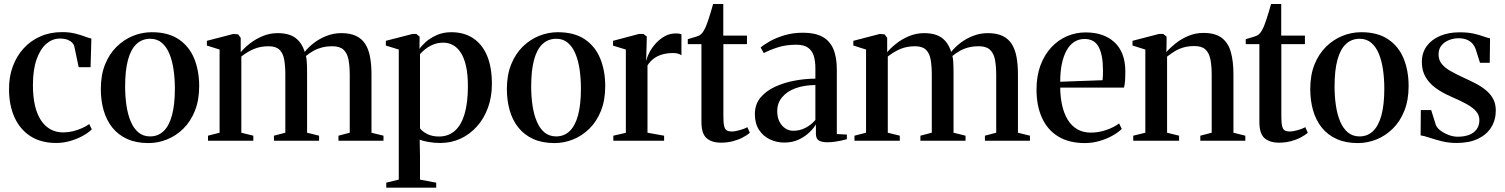

<svg xmlns="http://www.w3.org/2000/svg" viewBox="-20 -686 7338 936"><path d="M254 11Q179.5 11 128.2 -22.2Q77 -55.5 50.5 -114.5Q24 -173.5 24 -250.5Q23.5 -310.5 42 -361.2Q60.5 -412 94.8 -449.8Q129 -487.5 176.8 -508.5Q224.5 -529.5 283 -529.5Q317 -529.5 344.8 -522.8Q372.5 -516 393 -508.2Q413.5 -500.5 425.5 -498L421.5 -358.5H363.5L342.5 -459Q341 -467.5 333.2 -476.5Q325.5 -485.5 310.5 -491.8Q295.5 -498 271 -498Q236 -498 206.2 -472.8Q176.5 -447.5 158.5 -397Q140.5 -346.5 140.5 -271Q140.5 -214.5 150.5 -171.5Q160.5 -128.5 179.8 -99.5Q199 -70.5 226.2 -55.5Q253.5 -40.5 287.5 -40.5Q311.5 -40.5 335.5 -46.2Q359.5 -52 380.2 -61.5Q401 -71 415 -81L427.5 -55.5Q412 -39.5 384.5 -24.2Q357 -9 323.2 1Q289.5 11 254 11Z M471.5 -252Q471.5 -320 492.2 -371.8Q513 -423.5 548.8 -458.5Q584.5 -493.5 628.8 -511.2Q673 -529 720 -529Q800 -529 851.2 -494.5Q902.5 -460 926.8 -400.5Q951 -341 951 -266Q951 -198 930.2 -146Q909.5 -94 874 -59Q838.5 -24 794.2 -6.2Q750 11.5 703.5 11.5Q644 11.5 600 -8.5Q556 -28.5 527.5 -64.2Q499 -100 485.2 -148Q471.5 -196 471.5 -252ZM712 -21Q750.5 -21 777.5 -46.8Q804.5 -72.5 818.5 -124.2Q832.5 -176 832.5 -253.5Q832.5 -302 826.2 -345.8Q820 -389.5 806 -423.5Q792 -457.5 769 -477.2Q746 -497 712.5 -497Q673 -497 645.5 -471.5Q618 -446 604 -394.5Q590 -343 590 -264Q590 -215.5 596.5 -171.8Q603 -128 617.2 -94Q631.5 -60 654.8 -40.5Q678 -21 712 -21Z M994 0V-24.5L1050.5 -39V-444.5L988.5 -464V-487L1117.5 -520.5L1141 -518.5L1153.5 -501.5V-431.5Q1171.5 -453 1199 -474.5Q1226.5 -496 1261 -510.2Q1295.5 -524.5 1333.5 -524.5Q1388 -524.5 1419.5 -501.8Q1451 -479 1465.5 -433Q1483 -455.5 1510.2 -476.5Q1537.5 -497.5 1572 -511Q1606.5 -524.5 1644 -524.5Q1687 -524.5 1715.5 -511Q1744 -497.5 1760.5 -471.8Q1777 -446 1784 -408.5Q1791 -371 1791 -322.5V-39L1849.5 -24.5V0H1630V-24.5L1685 -39V-320Q1685 -363.5 1679 -395Q1673 -426.5 1654.8 -443.5Q1636.5 -460.5 1600.5 -460.5Q1573 -460.5 1550.2 -454.8Q1527.5 -449 1508.2 -438.2Q1489 -427.5 1471.5 -413Q1474 -403.5 1475.2 -389Q1476.5 -374.5 1476.8 -358.2Q1477 -342 1477 -326.5V-39L1535.5 -24.5V0H1315.5V-24.5L1371 -39V-320.5Q1371 -364 1365.5 -395.2Q1360 -426.5 1342.5 -443.5Q1325 -460.5 1289.5 -460.5Q1248.5 -460.5 1216.8 -446.8Q1185 -433 1156.5 -410.5V-39L1215 -24.5V0Z M1863 229V204.5L1924 189.5V-444.5L1861 -464V-487L1991 -520.5H2009.5L2025.5 -507.5L2025 -447.5Q2034 -462 2055.2 -481Q2076.5 -500 2108.2 -514.5Q2140 -529 2180 -529Q2241.5 -529 2286 -500Q2330.5 -471 2354.2 -415Q2378 -359 2378 -277Q2378 -213.5 2358.8 -160.8Q2339.5 -108 2305 -69.5Q2270.5 -31 2225 -10Q2179.5 11 2126.5 11Q2095 11 2067 5.8Q2039 0.5 2026 -5L2027.5 75.5V189.5L2106.5 204.5V229ZM2120 -20.5Q2165.5 -20.5 2197 -48Q2228.5 -75.5 2244.8 -130.2Q2261 -185 2261 -266Q2261 -323 2252 -363.2Q2243 -403.5 2226.5 -429Q2210 -454.5 2188.2 -466.2Q2166.5 -478 2141.5 -478Q2113 -478 2090.5 -468.2Q2068 -458.5 2052.2 -445.5Q2036.5 -432.5 2027.5 -422V-60.5Q2037 -46.5 2061.2 -33.5Q2085.5 -20.5 2120 -20.5Z M2451 -252Q2451 -320 2471.8 -371.8Q2492.5 -423.5 2528.2 -458.5Q2564 -493.5 2608.2 -511.2Q2652.5 -529 2699.5 -529Q2779.5 -529 2830.8 -494.5Q2882 -460 2906.2 -400.5Q2930.5 -341 2930.5 -266Q2930.5 -198 2909.8 -146Q2889 -94 2853.5 -59Q2818 -24 2773.8 -6.2Q2729.5 11.5 2683 11.5Q2623.5 11.5 2579.5 -8.5Q2535.5 -28.5 2507 -64.2Q2478.5 -100 2464.8 -148Q2451 -196 2451 -252ZM2691.5 -21Q2730 -21 2757 -46.8Q2784 -72.5 2798 -124.2Q2812 -176 2812 -253.5Q2812 -302 2805.8 -345.8Q2799.5 -389.5 2785.5 -423.5Q2771.5 -457.5 2748.5 -477.2Q2725.5 -497 2692 -497Q2652.5 -497 2625 -471.5Q2597.5 -446 2583.5 -394.5Q2569.5 -343 2569.5 -264Q2569.5 -215.5 2576 -171.8Q2582.5 -128 2596.8 -94Q2611 -60 2634.2 -40.5Q2657.5 -21 2691.5 -21Z M2970 0V-24.5L3031 -38.5V-444.5L2968.5 -463.5V-487L3095 -520.5H3117L3133 -508L3132.5 -476L3130 -390L3132.5 -395.5Q3135.5 -411 3147 -432.5Q3158.5 -454 3177.2 -474.8Q3196 -495.5 3220.5 -509.2Q3245 -523 3274 -523Q3284.5 -523 3291.2 -521.8Q3298 -520.5 3302 -518.5V-416.5Q3297 -420.5 3286.8 -424Q3276.5 -427.5 3262 -427.5Q3235.5 -427.5 3212 -421.5Q3188.5 -415.5 3169.5 -402.2Q3150.5 -389 3136.5 -367V-39L3217.5 -24.5V0Z M3495 9.5Q3449.5 9.5 3424.5 -12.5Q3399.5 -34.5 3399.5 -91.5V-471H3333V-495Q3340.5 -497.5 3351.2 -500.5Q3362 -503.5 3372.5 -506.8Q3383 -510 3389 -513Q3396.5 -517.5 3402 -523.8Q3407.5 -530 3412 -538.5Q3416.5 -547 3421 -556Q3425.5 -567 3432 -586Q3438.5 -605 3445 -626.8Q3451.5 -648.5 3456.5 -666.5H3506V-512.5H3621.5V-471H3506.5V-117.5Q3506.5 -86.5 3510.5 -70.8Q3514.5 -55 3523.5 -50Q3532.5 -45 3546.5 -45Q3563.5 -45 3587 -51.8Q3610.5 -58.5 3623.5 -66L3635.5 -38.5Q3622 -27 3600.8 -15.8Q3579.5 -4.5 3552.5 2.5Q3525.5 9.5 3495 9.5Z M3803.5 9Q3766 9 3733.2 -6.5Q3700.5 -22 3680.2 -53Q3660 -84 3660 -130Q3660 -177 3687.2 -210Q3714.5 -243 3758.8 -263.2Q3803 -283.5 3854.5 -293Q3906 -302.5 3955 -302.5V-353.5Q3955 -389 3946.8 -414.5Q3938.5 -440 3918.5 -454Q3898.5 -468 3861.5 -468Q3811.5 -468 3771.2 -455Q3731 -442 3703.5 -427L3688 -454.5Q3705 -469 3735 -485.8Q3765 -502.5 3805.5 -514.5Q3846 -526.5 3895 -526.5Q3952.5 -526.5 3988.8 -507Q4025 -487.5 4042.2 -447.8Q4059.5 -408 4059.5 -347V-32.5L4108.5 -30V-7.5Q4098 -4.5 4082.8 -1Q4067.5 2.5 4049.8 5Q4032 7.5 4013 7.5Q3986.5 7.5 3972 -1Q3957.5 -9.5 3957.5 -35V-79.5Q3948.5 -63 3927.2 -42Q3906 -21 3874.8 -6Q3843.5 9 3803.5 9ZM3847.5 -48.5Q3879 -48.5 3906.2 -62.5Q3933.5 -76.5 3955 -101V-271.5Q3900 -271 3858.2 -255.8Q3816.5 -240.5 3792.8 -212Q3769 -183.5 3769 -144Q3769 -114.5 3779.8 -93.2Q3790.5 -72 3808.2 -60.2Q3826 -48.5 3847.5 -48.5Z M4145.5 0V-24.5L4202 -39V-444.5L4140 -464V-487L4269 -520.5L4292.5 -518.5L4305 -501.5V-431.5Q4323 -453 4350.5 -474.5Q4378 -496 4412.5 -510.2Q4447 -524.5 4485 -524.5Q4539.5 -524.5 4571 -501.8Q4602.5 -479 4617 -433Q4634.5 -455.5 4661.8 -476.5Q4689 -497.5 4723.5 -511Q4758 -524.5 4795.5 -524.5Q4838.5 -524.5 4867 -511Q4895.5 -497.5 4912 -471.8Q4928.5 -446 4935.5 -408.5Q4942.5 -371 4942.5 -322.5V-39L5001 -24.5V0H4781.5V-24.5L4836.5 -39V-320Q4836.5 -363.5 4830.5 -395Q4824.5 -426.5 4806.2 -443.5Q4788 -460.5 4752 -460.5Q4724.5 -460.5 4701.8 -454.8Q4679 -449 4659.8 -438.2Q4640.5 -427.5 4623 -413Q4625.5 -403.5 4626.8 -389Q4628 -374.5 4628.2 -358.2Q4628.5 -342 4628.5 -326.5V-39L4687 -24.5V0H4467V-24.5L4522.5 -39V-320.5Q4522.5 -364 4517 -395.2Q4511.5 -426.5 4494 -443.5Q4476.5 -460.5 4441 -460.5Q4400 -460.5 4368.2 -446.8Q4336.5 -433 4308 -410.5V-39L4366.5 -24.5V0Z M5269 11.5Q5191.5 11.5 5139 -20.5Q5086.5 -52.5 5059.8 -111.2Q5033 -170 5033 -249.5Q5033 -315.5 5052.2 -367.2Q5071.5 -419 5105 -455Q5138.5 -491 5181.5 -509.5Q5224.5 -528 5272 -528Q5361 -528 5412.8 -480.2Q5464.5 -432.5 5466 -342Q5466 -311 5464.5 -291.2Q5463 -271.5 5459.5 -259H5148.5Q5149 -212 5158 -172.2Q5167 -132.5 5185 -102.8Q5203 -73 5231.2 -56.2Q5259.5 -39.5 5298.5 -39.5Q5336.5 -39.5 5375 -53Q5413.5 -66.5 5435.5 -84.5L5448.5 -57.5Q5431.5 -40.5 5403.5 -24.8Q5375.5 -9 5340.5 1.2Q5305.5 11.5 5269 11.5ZM5148.5 -287.5 5355 -295Q5356.5 -307.5 5356.8 -319.5Q5357 -331.5 5357 -344Q5357 -416.5 5336.5 -456.2Q5316 -496 5267 -496Q5238.5 -496 5216.2 -481.2Q5194 -466.5 5179 -439Q5164 -411.5 5156.2 -373Q5148.5 -334.5 5148.5 -287.5Z M5563.5 -39V-444.5L5501 -464V-487L5630 -520.5H5651L5667 -507.5V-468L5666 -432Q5684.5 -453.5 5712 -475.2Q5739.5 -497 5773.8 -511.2Q5808 -525.5 5846.5 -525.5Q5903.5 -525.5 5935.2 -502Q5967 -478.5 5980 -433.5Q5993 -388.5 5993 -323.5V-39L6051 -24.5V0H5831.5V-24.5L5887 -39V-321.5Q5887 -365 5880.8 -396.5Q5874.5 -428 5856.5 -444.8Q5838.5 -461.5 5803 -461.5Q5774 -461.5 5750.8 -455Q5727.5 -448.5 5708 -436.8Q5688.5 -425 5669.5 -410V-39L5728 -24.5V0H5504.5V-24.5Z M6215 9.5Q6169.5 9.5 6144.5 -12.5Q6119.5 -34.5 6119.5 -91.5V-471H6053V-495Q6060.5 -497.5 6071.2 -500.5Q6082 -503.5 6092.5 -506.8Q6103 -510 6109 -513Q6116.5 -517.5 6122 -523.8Q6127.5 -530 6132 -538.5Q6136.5 -547 6141 -556Q6145.5 -567 6152 -586Q6158.5 -605 6165 -626.8Q6171.5 -648.5 6176.5 -666.5H6226V-512.5H6341.5V-471H6226.5V-117.5Q6226.5 -86.5 6230.5 -70.8Q6234.5 -55 6243.5 -50Q6252.5 -45 6266.5 -45Q6283.5 -45 6307 -51.8Q6330.5 -58.5 6343.5 -66L6355.5 -38.5Q6342 -27 6320.8 -15.8Q6299.5 -4.5 6272.5 2.5Q6245.5 9.5 6215 9.5Z M6367.5 -252Q6367.5 -320 6388.2 -371.8Q6409 -423.5 6444.8 -458.5Q6480.5 -493.5 6524.8 -511.2Q6569 -529 6616 -529Q6696 -529 6747.2 -494.5Q6798.5 -460 6822.8 -400.5Q6847 -341 6847 -266Q6847 -198 6826.2 -146Q6805.5 -94 6770 -59Q6734.5 -24 6690.2 -6.2Q6646 11.5 6599.5 11.5Q6540 11.5 6496 -8.5Q6452 -28.5 6423.5 -64.2Q6395 -100 6381.2 -148Q6367.5 -196 6367.5 -252ZM6608 -21Q6646.5 -21 6673.5 -46.8Q6700.5 -72.5 6714.5 -124.2Q6728.5 -176 6728.5 -253.5Q6728.5 -302 6722.2 -345.8Q6716 -389.5 6702 -423.5Q6688 -457.5 6665 -477.2Q6642 -497 6608.5 -497Q6569 -497 6541.5 -471.5Q6514 -446 6500 -394.5Q6486 -343 6486 -264Q6486 -215.5 6492.5 -171.8Q6499 -128 6513.2 -94Q6527.5 -60 6550.8 -40.5Q6574 -21 6608 -21Z M7080.5 11Q7042.5 11 7008.5 2.5Q6974.5 -6 6948 -15Q6921.5 -24 6905.5 -26L6906.5 -149.5H6957L6979.5 -77.5Q6984 -64 7001.2 -50.5Q7018.5 -37 7041.5 -28.2Q7064.5 -19.5 7086.5 -19.5Q7119 -19.5 7142.5 -28.8Q7166 -38 7179 -56.2Q7192 -74.5 7192 -100Q7192 -124.5 7176.2 -143Q7160.5 -161.5 7130 -178.5Q7099.5 -195.5 7054 -215Q7010 -234 6978.2 -257.5Q6946.5 -281 6929 -311.8Q6911.5 -342.5 6911.5 -383Q6911.5 -428.5 6935.2 -461Q6959 -493.5 7000.5 -511Q7042 -528.5 7095 -528.5Q7136.5 -528.5 7164.8 -522Q7193 -515.5 7211.8 -508.5Q7230.5 -501.5 7244 -499L7242.5 -380H7195L7173 -449Q7168 -462.5 7157.8 -474Q7147.5 -485.5 7130.8 -492.5Q7114 -499.5 7090.5 -499.5Q7067 -499.5 7044.8 -491Q7022.5 -482.5 7007.8 -465.2Q6993 -448 6993 -420.5Q6993 -393 7009 -373.8Q7025 -354.5 7051.8 -339.5Q7078.5 -324.5 7109.5 -310Q7140.5 -296 7169.5 -281.2Q7198.5 -266.5 7221.8 -248Q7245 -229.5 7258.5 -205Q7272 -180.5 7272 -147.5Q7272 -101.5 7250 -65.8Q7228 -30 7185.5 -9.5Q7143 11 7080.5 11Z"/></svg>

Font: Merriweather 120pt Medium
Style: Regular
Weight: 500
Version: Version 2.100